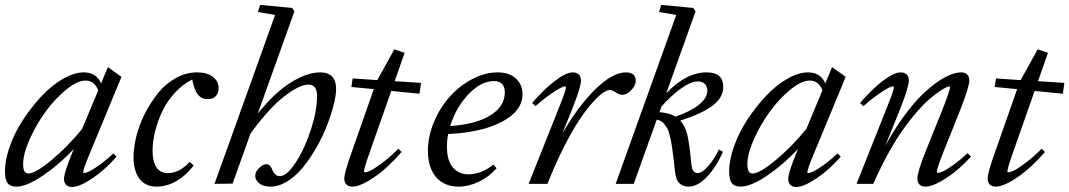

<svg xmlns="http://www.w3.org/2000/svg" viewBox="-23 -745 4333 778"><path d="M43.9 11.2Q18.6 11.2 7.8 -2.9Q-2.9 -17.1 -2.9 -50.3Q-2.9 -97.2 17.3 -153.6Q37.6 -210 71.8 -261.7Q106 -313.5 146.7 -356.7Q187.5 -399.9 232.7 -425.8Q277.8 -451.7 316.4 -451.7Q367.2 -451.7 386.7 -407.2L414.1 -473.1L469.2 -433.6L343.8 -130.4Q314 -59.6 314 -47.9Q314 -43.9 317.9 -43.9Q324.2 -43.9 337.4 -49.8Q350.6 -55.7 377.9 -75Q405.3 -94.2 436.5 -123.5L449.2 -109.9Q401.9 -56.2 350.3 -21.7Q298.8 12.7 268.6 12.7Q253.4 12.7 244.9 3.9Q236.3 -4.9 236.3 -20.5Q236.3 -45.9 272.9 -133.8L275.9 -141.1Q217.3 -78.6 151.1 -33.7Q85 11.2 43.9 11.2ZM70.8 -80.1Q70.8 -60.1 75.9 -51Q81.1 -42 92.3 -42Q120.6 -42 186.5 -96.9Q252.4 -151.9 310.1 -223.1L375 -378.9Q359.9 -418.5 323.7 -418.5Q290 -418.5 244.9 -381.6Q199.7 -344.7 161.9 -292.7Q124 -240.7 97.4 -181.2Q70.8 -121.6 70.8 -80.1Z M612.3 11.2Q565.9 11.2 542 -20.8Q518.1 -52.7 518.1 -107.4Q518.1 -146 529.3 -191.9Q540.5 -237.8 563.5 -283.4Q586.4 -329.1 616.7 -366.9Q647 -404.8 688.7 -428.2Q730.5 -451.7 775.9 -451.7Q816.4 -451.7 839.6 -433.6Q862.8 -415.5 862.8 -388.2Q862.8 -368.7 851.8 -356Q840.8 -343.3 818.8 -343.3Q793.5 -343.3 778.6 -362.1Q763.7 -380.9 755.9 -422.9Q717.8 -403.8 686.3 -369.9Q654.8 -335.9 635.5 -295.7Q616.2 -255.4 605.7 -213.4Q595.2 -171.4 595.2 -132.8Q595.2 -91.3 610.6 -67.4Q626 -43.5 658.2 -43.5Q703.1 -43.5 745.6 -88.9L761.7 -74.7Q731.9 -34.7 692.4 -11.7Q652.8 11.2 612.3 11.2Z M846.2 0 1091.8 -684.6 1022 -696.3 1031.2 -725.1 1160.6 -712.9 1169.9 -698.7 1021.5 -284.7Q1090.8 -371.1 1156.5 -411.4Q1222.2 -451.7 1273.9 -451.7Q1338.9 -451.7 1338.9 -384.3Q1338.9 -358.9 1329.1 -320.1Q1319.3 -281.2 1302.2 -237.1Q1285.2 -192.9 1260 -148.7Q1234.9 -104.5 1206.3 -68.8Q1177.7 -33.2 1142.6 -11Q1107.4 11.2 1072.8 11.2Q1043.5 11.2 1027.3 -2.2Q1011.2 -15.6 1011.2 -31.7Q1011.2 -48.3 1026.6 -64Q1042 -79.6 1056.2 -79.6Q1071.8 -79.6 1079.6 -59.1Q1083.5 -47.4 1091.6 -39.3Q1099.6 -31.2 1110.4 -31.2Q1139.2 -31.2 1175.5 -86.9Q1211.9 -142.6 1236.8 -219.7Q1261.7 -296.9 1261.7 -355Q1261.7 -402.3 1227.5 -402.3Q1190.4 -402.3 1128.7 -354.5Q1066.9 -306.6 992.2 -204.1L919.4 -1Z M1404.8 11.2Q1389.2 11.2 1380.6 2.4Q1372.1 -6.3 1372.1 -22Q1372.1 -44.9 1404.3 -134.8L1491.7 -383.8L1400.9 -392.6L1405.8 -427.2L1505.9 -420.4L1574.7 -544.9L1616.7 -531.2L1576.2 -416L1683.1 -409.2L1676.8 -365.2L1562.5 -376.5L1477.5 -134.8Q1452.1 -63.5 1452.1 -50.8Q1452.1 -46.9 1456.1 -46.9Q1462.9 -46.9 1477.5 -53.5Q1492.2 -60.1 1523.7 -83.3Q1555.2 -106.4 1590.8 -142.1L1604.5 -129.4Q1547.9 -64 1492.4 -26.4Q1437 11.2 1404.8 11.2Z M1835 11.2Q1777.3 11.2 1744.1 -27.3Q1710.9 -65.9 1710.9 -134.3Q1710.9 -192.4 1735.4 -250.7Q1759.8 -309.1 1799.1 -353Q1838.4 -397 1890.1 -424.3Q1941.9 -451.7 1993.2 -451.7Q2041 -451.7 2067.6 -426.8Q2094.2 -401.9 2094.2 -363.8Q2094.2 -295.4 2011.2 -251.7Q1928.2 -208 1793 -202.1Q1788.1 -177.7 1788.1 -150.4Q1788.1 -93.8 1812.3 -66.2Q1836.4 -38.6 1876 -38.6Q1899.9 -38.6 1927 -48.8Q1954.1 -59.1 1976.1 -78.6L1989.3 -63Q1958.5 -28.3 1917.2 -8.5Q1876 11.2 1835 11.2ZM1978.5 -416.5Q1925.8 -416.5 1875 -362.8Q1824.2 -309.1 1801.3 -234.4Q1903.3 -240.7 1962.9 -276.9Q2022.5 -313 2022.5 -370.6Q2022.5 -416.5 1978.5 -416.5Z M2119.1 0 2242.2 -309.1Q2270.5 -379.4 2270.5 -391.6Q2270.5 -395 2266.1 -395Q2260.7 -395 2246.3 -387.7Q2231.9 -380.4 2204.8 -361.3Q2177.7 -342.3 2147 -315.4L2133.3 -327.6Q2178.2 -380.4 2224.1 -416Q2270 -451.7 2297.9 -451.7Q2313.5 -451.7 2322.3 -443.1Q2331.1 -434.6 2331.1 -419.4Q2331.1 -392.6 2296.9 -306.2L2255.4 -203.6Q2320.8 -316.4 2390.1 -384Q2459.5 -451.7 2513.2 -451.7Q2553.2 -451.7 2553.2 -417.5Q2553.2 -399.4 2535.4 -380.1Q2517.6 -360.8 2497.6 -360.8Q2485.4 -360.8 2468.8 -372.6Q2458 -380.4 2448.7 -380.4Q2437 -380.4 2419.2 -368.2Q2401.4 -356 2375.7 -326.9Q2350.1 -297.9 2322.3 -255.6Q2294.4 -213.4 2260.7 -147Q2227.1 -80.6 2195.3 0Z M2471.7 0 2717.3 -684.6 2647.5 -696.3 2656.7 -725.1 2786.1 -712.9 2795.4 -698.7 2676.8 -367.2Q2757.8 -451.7 2840.3 -451.7Q2907.7 -451.7 2907.7 -393.6Q2907.7 -349.1 2863.8 -316.4Q2819.8 -283.7 2733.4 -256.3Q2754.9 -232.9 2763.2 -194.1Q2771.5 -155.3 2778.3 -81.5Q2780.3 -60.5 2786.6 -52.2Q2793 -43.9 2804.7 -43.9Q2822.3 -43.9 2847.2 -72.5Q2872.1 -101.1 2890.1 -139.2L2906.7 -129.9Q2879.4 -68.4 2841.8 -28.6Q2804.2 11.2 2766.6 11.2Q2744.6 11.2 2730.2 -2.2Q2715.8 -15.6 2711.9 -52.2Q2708.5 -83.5 2706.5 -100.1Q2704.6 -116.7 2701.4 -140.1Q2698.2 -163.6 2695.8 -175.3Q2693.4 -187 2689.2 -202.6Q2685.1 -218.3 2680.4 -225.8Q2675.8 -233.4 2669.4 -241.7Q2663.1 -250 2655.5 -254.2Q2647.9 -258.3 2638.2 -260.3L2544.9 0ZM2804.7 -415Q2775.9 -415 2736.1 -386.2Q2696.3 -357.4 2657.7 -314L2649.4 -290.5Q2688.5 -287.6 2713.9 -272.5Q2773.9 -292.5 2808.6 -320.3Q2843.3 -348.1 2843.3 -377.9Q2843.3 -395.5 2832.8 -405.3Q2822.3 -415 2804.7 -415Z M2978.5 11.2Q2953.1 11.2 2942.4 -2.9Q2931.6 -17.1 2931.6 -50.3Q2931.6 -97.2 2951.9 -153.6Q2972.2 -210 3006.3 -261.7Q3040.5 -313.5 3081.3 -356.7Q3122.1 -399.9 3167.2 -425.8Q3212.4 -451.7 3251 -451.7Q3301.8 -451.7 3321.3 -407.2L3348.6 -473.1L3403.8 -433.6L3278.3 -130.4Q3248.5 -59.6 3248.5 -47.9Q3248.5 -43.9 3252.4 -43.9Q3258.8 -43.9 3272 -49.8Q3285.2 -55.7 3312.5 -75Q3339.8 -94.2 3371.1 -123.5L3383.8 -109.9Q3336.4 -56.2 3284.9 -21.7Q3233.4 12.7 3203.1 12.7Q3188 12.7 3179.4 3.9Q3170.9 -4.9 3170.9 -20.5Q3170.9 -45.9 3207.5 -133.8L3210.4 -141.1Q3151.9 -78.6 3085.7 -33.7Q3019.5 11.2 2978.5 11.2ZM3005.4 -80.1Q3005.4 -60.1 3010.5 -51Q3015.6 -42 3026.9 -42Q3055.2 -42 3121.1 -96.9Q3187 -151.9 3244.6 -223.1L3309.6 -378.9Q3294.4 -418.5 3258.3 -418.5Q3224.6 -418.5 3179.4 -381.6Q3134.3 -344.7 3096.4 -292.7Q3058.6 -240.7 3032 -181.2Q3005.4 -121.6 3005.4 -80.1Z M3447.8 0 3570.8 -309.1Q3599.1 -379.4 3599.1 -391.6Q3599.1 -395 3594.7 -395Q3589.4 -395 3575 -387.7Q3560.5 -380.4 3533.4 -361.3Q3506.3 -342.3 3475.6 -314.9L3461.9 -327.6Q3506.8 -380.4 3552.7 -416Q3598.6 -451.7 3626.5 -451.7Q3642.1 -451.7 3650.9 -443.1Q3659.7 -434.6 3659.7 -419.4Q3659.7 -392.6 3625.5 -306.2L3564 -153.3Q3599.1 -218.3 3637.5 -271Q3675.8 -323.7 3708.7 -356.4Q3741.7 -389.2 3773.4 -411.4Q3805.2 -433.6 3829.1 -442.6Q3853 -451.7 3871.6 -451.7Q3887.2 -451.7 3896 -443.1Q3904.8 -434.6 3904.8 -419.4Q3904.8 -392.6 3865.7 -293.9L3800.8 -131.8Q3773.4 -63 3773.4 -48.8Q3773.4 -44.4 3777.8 -44.4Q3784.2 -44.4 3797.6 -50.3Q3811 -56.2 3838.6 -75.7Q3866.2 -95.2 3897.9 -124.5L3911.6 -110.4Q3863.3 -57.1 3810.5 -22.9Q3757.8 11.2 3726.6 11.2Q3711.4 11.2 3702.9 2.7Q3694.3 -5.9 3694.3 -21Q3694.3 -49.3 3729 -134.8L3795.9 -300.8Q3826.7 -379.9 3826.7 -391.6Q3826.7 -395 3822.8 -395Q3819.8 -395 3810.1 -390.6Q3800.3 -386.2 3782.2 -373.8Q3764.2 -361.3 3742.7 -343Q3721.2 -324.7 3693.4 -293Q3665.5 -261.2 3637.5 -221.9Q3609.4 -182.6 3577.1 -124.8Q3544.9 -66.9 3515.6 0Z M4011.7 11.2Q3996.1 11.2 3987.5 2.4Q3979 -6.3 3979 -22Q3979 -44.9 4011.2 -134.8L4098.6 -383.8L4007.8 -392.6L4012.7 -427.2L4112.8 -420.4L4181.6 -544.9L4223.6 -531.2L4183.1 -416L4290 -409.2L4283.7 -365.2L4169.4 -376.5L4084.5 -134.8Q4059.1 -63.5 4059.1 -50.8Q4059.1 -46.9 4063 -46.9Q4069.8 -46.9 4084.5 -53.5Q4099.1 -60.1 4130.6 -83.3Q4162.1 -106.4 4197.8 -142.1L4211.4 -129.4Q4154.8 -64 4099.4 -26.4Q4043.9 11.2 4011.7 11.2Z"/></svg>

Font: Elstob 10pt
Style: Italic
Weight: 400
Italic angle: -20°
Designer: Peter S. Baker
Version: Version 1.015